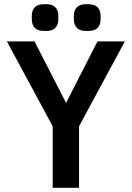

<svg xmlns="http://www.w3.org/2000/svg" viewBox="-20 -898 630 918"><path d="M577 -700 358 -294V0H232V-294L13 -700H145L296 -406L446 -700ZM132 -808V-820Q132 -878 190 -878H201Q259 -878 259 -820V-808Q259 -750 201 -750H190Q132 -750 132 -808ZM333 -808V-820Q333 -878 392 -878H402Q461 -878 461 -820V-808Q461 -750 402 -750H392Q333 -750 333 -808Z"/></svg>

Font: Krub SemiBold
Style: Regular
Weight: 600
Version: Version 1.000; ttfautohint (v1.6)